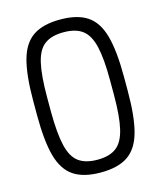

<svg xmlns="http://www.w3.org/2000/svg" viewBox="-121 -902 843 1004"><g transform="rotate(-15 300.0 -400.0)"><path d="M300 14Q207.5 14 153.8 -21.8Q100 -57.5 77.2 -139.2Q54.5 -221 54.5 -360V-440Q54.5 -579 77.2 -660.8Q100 -742.5 153.8 -778.2Q207.5 -814 300 -814Q393 -814 446.5 -778.2Q500 -742.5 522.8 -660.8Q545.5 -579 545.5 -440V-360Q545.5 -221 522.8 -139.2Q500 -57.5 446.5 -21.8Q393 14 300 14ZM300 -55Q365.5 -55 402.2 -82.8Q439 -110.5 454.8 -177.2Q470.5 -244 470.5 -360V-440Q470.5 -556.5 454.8 -623Q439 -689.5 402.2 -717.2Q365.5 -745 300 -745Q234.5 -745 197.2 -717.2Q160 -689.5 144.8 -623Q129.5 -556.5 129.5 -440V-360Q130 -244 145.5 -177.2Q161 -110.5 198.2 -82.8Q235.5 -55 300 -55Z"/></g></svg>

Font: Victor Mono Thin
Style: Regular
Weight: 100
Monospace: yes
Designer: Rune Bjørnerås
Version: Version 1.561;gftools[0.9.30]